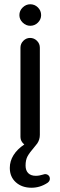

<svg xmlns="http://www.w3.org/2000/svg" viewBox="-20 -682 283 901"><path d="M71 -611Q71 -632 86.5 -647Q102 -662 122 -662Q143 -662 158 -647Q173 -632 173 -611Q173 -591 158 -576Q143 -561 122 -561Q102 -561 86.5 -576Q71 -591 71 -611ZM94 -4Q76 -19 76 -39V-458Q76 -477 89.5 -490.5Q103 -504 121 -504Q140 -504 153.5 -490.5Q167 -477 167 -458V-49Q167 -27 155 -9L143 6Q118 35 109 52Q100 69 100 95Q100 118 112.5 130.5Q125 143 148 143Q164 143 183 137L186 136L191 135Q201 135 207.5 141Q214 147 214 157Q214 168 203 176Q168 199 128 199Q83 199 54.5 173.5Q26 148 26 106Q26 74 43.5 46Q61 18 94 -4Z"/></svg>

Font: 寒蝉全圆体
Style: Regular
Weight: 400
Designer: Warren2060
      Designed by Motoya company      

      [Varela Round]
      Joe Prince(Latin component); Avraham Cornf
Foundry: ChillType
Version: Version 3.200